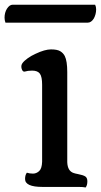

<svg xmlns="http://www.w3.org/2000/svg" viewBox="-47 -809 436 831"><path d="M0 0ZM136.7 0Q61.5 0 61.5 -34.2Q61.5 -51.8 69.3 -61.5Q81.1 -57.6 95.7 -57.6Q110.4 -57.6 122.3 -68.4Q134.3 -79.1 135.3 -108.9V-442.4Q135.3 -476.6 125.7 -490Q116.2 -503.4 91.8 -503.4Q73.7 -503.4 59.1 -499Q50.3 -498 46.4 -512.7Q43 -525.9 50.3 -535.9Q57.6 -545.9 73 -556.9Q88.4 -567.9 106.9 -576.2Q147 -595.2 173.8 -595.2Q200.7 -595.2 213.6 -587.4Q226.6 -579.6 233.4 -566.4Q244.1 -544.9 244.1 -497.1V-106.9Q245.6 -68.4 272 -60.1Q279.3 -57.6 290 -55.7Q300.8 -53.7 309.3 -51Q317.9 -48.3 322.8 -44.9Q331.1 -38.6 331.1 -24.4Q331.1 -6.8 323.7 2.4Q313.5 0 292.5 0ZM-23.4 -710.9Q-27.3 -721.7 -27.3 -732.4Q-27.3 -743.2 -24.7 -753.2Q-22 -763.2 -17.1 -771Q-5.9 -788.6 7.8 -788.6H364.7Q369.1 -779.8 369.1 -768.8Q369.1 -757.8 366.5 -747.8Q363.8 -737.8 359.4 -729.5Q348.1 -710.9 332.5 -710.9Z"/></svg>

Font: Quando
Style: Regular
Weight: 400
Version: Version 1.002